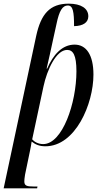

<svg xmlns="http://www.w3.org/2000/svg" viewBox="-34 -790 561 1050"><path d="M164 -594 -14 240H169L171 230H150C113 230 99 226 99 202C99 194 100 184 103 165L130 35C134 17 136 5 139 -16C159 0 181 10 214 10C379 10 477 -222 477 -382C477 -491 437 -546 374 -546C306 -546 257 -491 224 -415H221C233 -468 246 -523 257 -577L275 -659C290 -732 308 -760 337 -760C365 -760 371 -726 371 -647C422 -648 449 -668 449 -701C449 -744 409 -770 342 -770C238 -770 190 -713 164 -594ZM202 -2C175 -2 153 -15 142 -28L204 -318C223 -407 273 -517 333 -517C365 -517 384 -490 384 -400C384 -228 308 -2 202 -2Z"/></svg>

Font: Noto Serif Display ExtraCondensed Medium
Style: Italic
Weight: 500
Width: 2
Italic angle: -12°
Designer: Monotype Design Team
Foundry: Monotype Imaging Inc.
Version: Version 2.009